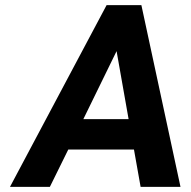

<svg xmlns="http://www.w3.org/2000/svg" viewBox="-20 -731 746 751"><path d="M19 0H175L247 -146H504L530 0H686L533 -711H397ZM306 -265 436 -531 483 -265Z"/></svg>

Font: Asimov Pro
Style: BdObl
Weight: 700
Designer: Google
Version: Version 2.000980; 2014